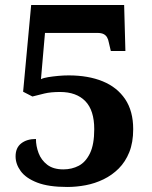

<svg xmlns="http://www.w3.org/2000/svg" viewBox="-20 -734 605 764"><path d="M248 10Q173 10 128 -7.5Q83 -25 62.5 -53Q42 -81 42 -112Q42 -146 64.5 -163.5Q87 -181 123 -181Q123 -153 133.5 -125Q144 -97 168 -78.5Q192 -60 232 -60Q266 -60 293.5 -74.5Q321 -89 338 -124Q355 -159 355 -220Q355 -295 319.5 -331.5Q284 -368 219 -368Q182 -368 157 -362Q132 -356 109 -350L72 -369L104 -714H474L479 -531H421L413 -565Q411 -577 406 -585.5Q401 -594 392 -598.5Q383 -603 367 -603H159L143 -419Q153 -424 171.5 -427Q190 -430 211.5 -432Q233 -434 253 -434Q331 -434 388.5 -410.5Q446 -387 478 -339.5Q510 -292 510 -220Q510 -167 494.5 -128.5Q479 -90 452.5 -63.5Q426 -37 392 -20.5Q358 -4 321 3Q284 10 248 10Z"/></svg>

Font: Noto Rashi Hebrew
Style: Bold
Weight: 700
Version: Version 1.006